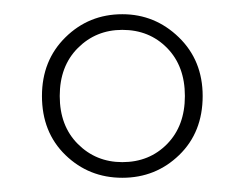

<svg xmlns="http://www.w3.org/2000/svg" viewBox="-20 -712 343 270"><path d="M152 -484Q190 -484 215 -509.5Q240 -535 240 -577Q240 -619 215 -644.5Q190 -670 152 -670Q115 -670 89.5 -644.5Q64 -619 64 -577Q64 -535 89.5 -509.5Q115 -484 152 -484ZM39 -577Q39 -627 72 -659.5Q105 -692 152 -692Q198 -692 231.5 -659.5Q265 -627 265 -577Q265 -526 232 -494Q199 -462 152 -462Q105 -462 72 -494Q39 -526 39 -577Z"/></svg>

Font: TypoPRO Source Serif Pro
Style: Regular
Weight: 200
Designer: Frank Grießhammer
Foundry: Adobe Systems Incorporated
Version: Version 1.017;PS (version unavailable);hotconv 1.0.79;makeot